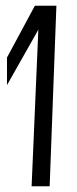

<svg xmlns="http://www.w3.org/2000/svg" viewBox="-20 -650 268 670"><path d="M4.4 -449.2 101.6 -629.9H176.8L153.3 0H90.3L113.8 -546.4L4.4 -353Z"/></svg>

Font: Fibel Vienna LRS
Style: Regular
Weight: 400
Designer: Peter Wiegel
Foundry: Peter Wioegel
Version: Version 000.000